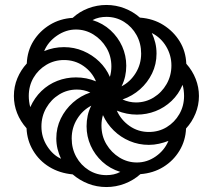

<svg xmlns="http://www.w3.org/2000/svg" viewBox="-20 -744 858 774"><path d="M409 10Q370 10 335.5 -3.5Q301 -17 273 -41Q220 -46 179 -71Q138 -96 113.5 -137Q89 -178 87 -227Q62 -255 49 -288Q36 -321 36 -357Q36 -395 50 -428.5Q64 -462 88 -488Q90 -539 115 -579Q140 -619 181 -644Q222 -669 273 -672Q300 -697 335.5 -710.5Q371 -724 409 -724Q447 -724 482 -710.5Q517 -697 544 -673Q598 -669 639 -643Q680 -617 704.5 -577Q729 -537 731 -487Q756 -459 769 -425.5Q782 -392 782 -357Q782 -320 768 -286Q754 -252 730 -226Q728 -177 703.5 -136.5Q679 -96 638.5 -71Q598 -46 546 -42Q518 -17 482.5 -3.5Q447 10 409 10ZM226 -104Q217 -123 212 -143.5Q207 -164 207 -186Q207 -229 225 -266Q243 -303 274 -330.5Q305 -358 344 -371Q331 -377 317.5 -380Q304 -383 290 -383Q251 -383 218.5 -363Q186 -343 166.5 -309Q147 -275 147 -234Q147 -191 170 -155Q193 -119 226 -104ZM409 -38Q424 -38 438 -41Q452 -44 465 -51Q423 -64 392.5 -92Q362 -120 345.5 -157Q329 -194 329 -235Q329 -257 333.5 -278Q338 -299 348 -318Q313 -300 291 -264.5Q269 -229 269 -186Q269 -145 287.5 -111.5Q306 -78 338 -58Q370 -38 409 -38ZM102 -312Q119 -350 147 -377Q175 -404 211 -418Q247 -432 286 -432Q329 -432 367 -416Q351 -454 316.5 -478Q282 -502 238 -502Q199 -502 166.5 -482.5Q134 -463 115 -430.5Q96 -398 96 -357Q96 -346 97.5 -334.5Q99 -323 102 -312ZM532 -89Q573 -89 608 -113.5Q643 -138 659 -176Q641 -169 621 -164.5Q601 -160 580 -160Q539 -160 502.5 -175.5Q466 -191 438.5 -218Q411 -245 395 -280Q392 -270 390.5 -259.5Q389 -249 389 -238Q389 -196 409 -162.5Q429 -129 461.5 -109Q494 -89 532 -89ZM423 -434Q426 -444 427.5 -455Q429 -466 429 -476Q429 -518 409 -551.5Q389 -585 356.5 -605Q324 -625 286 -625Q246 -625 210 -600.5Q174 -576 158 -538Q177 -546 197 -550Q217 -554 238 -554Q279 -554 315.5 -538.5Q352 -523 380 -496Q408 -469 423 -434ZM580 -212Q620 -212 652 -231.5Q684 -251 703 -284Q722 -317 722 -357Q722 -368 720.5 -380Q719 -392 716 -402Q700 -364 671.5 -337Q643 -310 607 -296Q571 -282 532 -282Q511 -282 491 -286Q471 -290 451 -298Q468 -260 502.5 -236Q537 -212 580 -212ZM470 -396Q505 -414 527 -449.5Q549 -485 549 -528Q549 -569 530.5 -602.5Q512 -636 480 -656Q448 -676 409 -676Q394 -676 380 -673Q366 -670 353 -663Q395 -650 425.5 -622Q456 -594 472.5 -557Q489 -520 489 -479Q489 -457 484.5 -436.5Q480 -416 470 -396ZM528 -331Q567 -331 599.5 -351Q632 -371 651.5 -405Q671 -439 671 -480Q671 -521 650 -556.5Q629 -592 592 -611Q601 -592 606 -571.5Q611 -551 611 -528Q611 -485 593 -448Q575 -411 544.5 -384Q514 -357 474 -343Q487 -337 501 -334Q515 -331 528 -331Z"/></svg>

Font: Noto Serif Armenian
Style: Regular
Weight: 400
Designer: Monotype Design Team
Foundry: Monotype Imaging Inc.
Version: Version 2.007